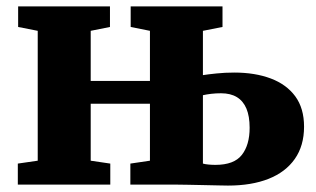

<svg xmlns="http://www.w3.org/2000/svg" viewBox="-20 -575 984 598"><path d="M690 3Q682 3 661.2 2.5Q640.5 2 615 1.5Q589.5 1 566.5 0.5Q543.5 0 531 0H386V-65.5L447 -74.5V-252H262.5V-74.5L323.5 -65.5V0H35.5V-65.5L97.5 -74.5V-479L36.5 -491V-555H322.5V-491L262.5 -479V-323H447V-479L387 -491V-555H673V-491L612 -479V-341Q627.5 -343.5 654 -346.2Q680.5 -349 709.5 -349Q774.5 -349 823.5 -330.5Q872.5 -312 899.8 -274.8Q927 -237.5 927 -180.5Q927 -121 898.2 -80Q869.5 -39 816.5 -18Q763.5 3 690 3ZM651 -61.5Q709 -61.5 733.2 -92.5Q757.5 -123.5 757.5 -177Q757.5 -213 747.5 -236.8Q737.5 -260.5 717.8 -272.5Q698 -284.5 668.5 -284.5Q652.5 -284.5 637.8 -282.8Q623 -281 612 -278.5V-65.5Q619 -63.5 629.5 -62.5Q640 -61.5 651 -61.5Z"/></svg>

Font: Merriweather 20pt Black
Style: Regular
Weight: 900
Version: Version 2.100